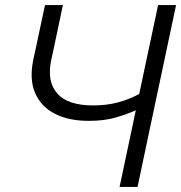

<svg xmlns="http://www.w3.org/2000/svg" viewBox="-20 -733 710 753"><path d="M449 0Q461.5 -58.5 473 -113.5Q484.5 -168.5 498.5 -233.5L512.5 -300.5Q481 -286 435.2 -272.5Q389.5 -259 328 -259Q249 -259 194.5 -287.2Q140 -315.5 117.2 -369.5Q94.5 -423.5 111 -501Q113.5 -512 115.5 -521.5Q117.5 -531 120 -542Q130 -590 138.5 -629.2Q147 -668.5 156.5 -713H226.5Q216.5 -663.5 207.2 -620.5Q198 -577.5 187.5 -527.5L181 -498Q163 -414 204.2 -366.8Q245.5 -319.5 345 -319.5Q397.5 -319.5 442 -331.2Q486.5 -343 526 -364.5L549 -473Q563.5 -540.5 575.5 -597.5Q587.5 -654.5 600 -713H670.5Q658 -654.5 646 -597.5Q634 -540.5 619.5 -472.5L569.5 -237Q555.5 -170.5 543.8 -115.2Q532 -60 519.5 0Z"/></svg>

Font: Commissioner Light
Style: Italic
Weight: 300
Italic angle: -12°
Designer: Kostas Bartsokas
Foundry: Kostas Bartsokas
Version: Version 1.000; ttfautohint (v1.8.3)